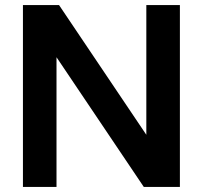

<svg xmlns="http://www.w3.org/2000/svg" viewBox="-20 -735 798 755"><path d="M202.2 0H70.2V-715H212.2L606.8 -128.6H555.4V-715H687.4V0H545.4L150.8 -586.4H202.2Z"/></svg>

Font: Wix Madefor Display
Style: Regular
Weight: 400
Designer: Dalton Maag Ltd
Foundry: Dalton Maag Ltd
Version: Version 3.100